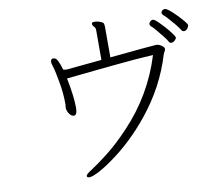

<svg xmlns="http://www.w3.org/2000/svg" viewBox="-86 -857 1171 1015"><g transform="rotate(-10 500.0 -349.5)"><path d="M906 -658Q921 -639 926.5 -629.5Q932 -620 941.5 -620Q951 -620 959 -629.5Q967 -639 967 -648.5Q967 -658 921 -706Q875 -753 860 -753Q852 -753 846 -747.5Q840 -742 840 -735Q840 -728 852.5 -717.5Q865 -707 906 -658ZM308 -320Q308 -381 288 -481Q307 -483 347 -487Q387 -491 523 -505Q659 -519 757 -524Q694 -319 545 -162Q481 -94 422.5 -48.5Q364 -3 332.5 16.5Q301 36 301 45Q301 54 315 54Q329 54 363 37Q397 20 444 -14Q554 -92 648 -208Q764 -351 814 -519Q816 -524 818 -527.5Q820 -531 822.5 -535.5Q825 -540 825 -547Q825 -554 811 -564Q797 -574 782 -574Q767 -574 533 -551V-714Q533 -724 531 -731.5Q529 -739 517 -743Q501 -751 480 -751Q469 -751 468 -744V-742Q468 -733 476 -726Q484 -719 484 -705V-546L296 -528H292Q284 -528 276 -531Q259 -590 244 -596Q239 -598 232 -598Q225 -598 222 -590L220 -583Q220 -574 223.5 -563.5Q227 -553 230.5 -540Q234 -527 245 -468Q256 -409 256 -351V-348L254 -327Q257 -307 268 -294Q278 -281 289 -281H293Q308 -285 308 -320ZM831 -609Q846 -590 850.5 -580.5Q855 -571 864.5 -571Q874 -571 883 -579.5Q892 -588 892 -594Q892 -600 879 -617.5Q866 -635 847.5 -656Q829 -677 812.5 -692.5Q796 -708 788 -708Q780 -708 773.5 -701.5Q767 -695 767 -687.5Q767 -680 778 -671Q789 -662 831 -609Z"/></g></svg>

Font: LXGW WenKai TC Light
Style: Regular
Weight: 300
Designer: LXGW / Fontworks Inc.
Foundry: LXGW / Fontworks Inc.
Version: Version 1.330